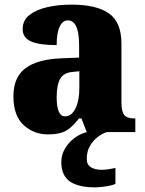

<svg xmlns="http://www.w3.org/2000/svg" viewBox="-20 -571 628 830"><path d="M187 10Q126 10 82 -30.5Q38 -71 38 -155Q38 -237 90 -276Q142 -315 246 -319L322 -322V-375Q322 -483 273 -483Q251 -483 238 -456Q225 -429 225 -376Q150 -376 114 -392Q78 -408 78 -445Q78 -483 107 -506Q136 -529 184 -540Q232 -551 289 -551Q397 -551 451 -513Q505 -475 505 -382V-129Q505 -89 517 -74Q529 -59 561 -59H565V0H355L332 -59H322Q301 -33 283 -18Q265 -3 242.5 3.5Q220 10 187 10ZM261 -68Q289 -68 306 -101.5Q323 -135 323 -191V-263L294 -260Q255 -257 240 -230Q225 -203 225 -151Q225 -68 261 -68ZM393 239Q318 239 281.5 213Q245 187 245 130Q245 99 260.5 72Q276 45 301.5 26Q327 7 355 0H442Q422 6 402 21.5Q382 37 368.5 60.5Q355 84 355 116Q355 141 373 152Q391 163 419 163Q443 163 479 155V224Q464 231 436 235Q408 239 393 239Z"/></svg>

Font: Noto Serif Hebrew SemiCondensed Black
Style: Regular
Weight: 900
Width: 4
Designer: Monotype Design Team
Foundry: Monotype Imaging Inc.
Version: Version 2.004; ttfautohint (v1.8.4.7-5d5b)